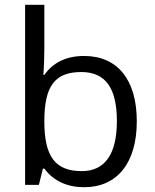

<svg xmlns="http://www.w3.org/2000/svg" viewBox="-20 -780 653 810"><path d="M161.1 -68.8 144 0H85.9V-759.8H167V-575.2C167 -533.7 165.5 -496.6 163.1 -463.9H167C204.6 -517.1 260.7 -543.9 335 -543.9C475.6 -543.9 557.1 -443.8 557.1 -268.1C557.1 -92.3 474.1 9.8 335 9.8C265.1 9.8 206.1 -15.6 167 -68.8ZM323.2 -476.1C212.4 -476.1 167 -418.5 167 -268.1C167 -117.7 214.4 -58.1 325.2 -58.1C424.8 -58.1 473.1 -132.8 473.1 -269C473.1 -408.2 425.3 -476.1 323.2 -476.1Z"/></svg>

Font: OpenSansEmoji
Style: Regular
Weight: 400
Foundry: MorbZ
Version: Version 1.000;PS 001.000;hotconv 1.0.70;makeotf.lib2.5.58329